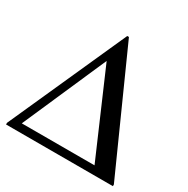

<svg xmlns="http://www.w3.org/2000/svg" viewBox="-162 -856 976 999"><g transform="rotate(30 326.0 -357.0)"><path d="M331 -714 647 -10V0H5V-10L321 -714ZM293 -548 73 -46H510Z"/></g></svg>

Font: Cinzel ExtraBold
Style: Regular
Weight: 800
Designer: Natanael Gama
Version: Version 2.000